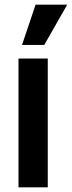

<svg xmlns="http://www.w3.org/2000/svg" viewBox="-20 -800 307 820"><path d="M59 0V-550H184V0ZM74 -608 132 -780H267L169 -608Z"/></svg>

Font: Mohave Light
Style: Regular
Weight: 300
Designer: Gumpita Rahayu
Foundry: Tokotype
Version: Version 2.003